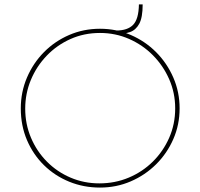

<svg xmlns="http://www.w3.org/2000/svg" viewBox="-20 -840 905 868"><path d="M74 -350Q74 -424 102 -489.5Q130 -555 179 -604.5Q228 -654 293 -682Q358 -710 432 -710Q506 -710 571 -682Q636 -654 685.5 -604.5Q735 -555 763.5 -489.5Q792 -424 792 -350Q792 -276 763.5 -211Q735 -146 685.5 -97Q636 -48 571 -20Q506 8 432 8Q358 8 293 -18.5Q228 -45 179 -93Q130 -141 102 -206.5Q74 -272 74 -350ZM94 -349Q94 -279 120 -217.5Q146 -156 192 -109.5Q238 -63 299 -37Q360 -11 429 -11Q500 -11 562 -37Q624 -63 671 -109.5Q718 -156 745 -217.5Q772 -279 772 -350Q772 -420 745 -481.5Q718 -543 671.5 -590Q625 -637 563.5 -664Q502 -691 432 -691Q360 -691 298.5 -663.5Q237 -636 191 -588Q145 -540 119.5 -478.5Q94 -417 94 -349ZM505 -702Q557 -702 582 -728Q607 -754 608 -820H625Q625 -761 609.5 -732.5Q594 -704 567.5 -695Q541 -686 505 -686Z"/></svg>

Font: Josefin Sans Thin Thin
Style: Regular
Weight: 250
Version: Version 2.001